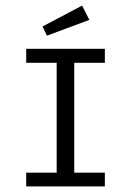

<svg xmlns="http://www.w3.org/2000/svg" viewBox="-20 -663 466 683"><path d="M353 -439.5H244.1V-48.8H353V0H73.2V-48.8H181.6V-439.5H73.2V-489.3H353ZM297.9 -592.3 147 -536.1 131.3 -568.8 272 -643.1Z"/></svg>

Font: Amiri Typewriter
Style: Regular
Weight: 400
Monospace: yes
Designer: Khaled Hosny
Version: Version 1.1